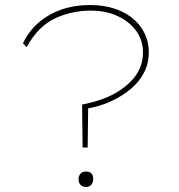

<svg xmlns="http://www.w3.org/2000/svg" viewBox="-20 -730 707 760"><path d="M307 -146 305 -316Q350 -325 388 -339Q426 -353 455 -372.5Q484 -392 504.5 -415Q525 -438 535.5 -465Q546 -492 546 -522Q546 -570 519.5 -607Q493 -644 446.5 -666Q400 -688 339 -688Q264 -688 197.5 -657Q131 -626 85 -543L71 -559Q105 -630 174.5 -670Q244 -710 336 -710Q407 -710 459.5 -685.5Q512 -661 540.5 -618.5Q569 -576 569 -522Q569 -480 550.5 -443.5Q532 -407 499 -379Q466 -351 422.5 -330.5Q379 -310 329 -301L327 -146ZM291 -21Q291 -34 298.5 -42.5Q306 -51 320 -51Q335 -51 342 -43.5Q349 -36 349 -21Q349 -8 341.5 1Q334 10 320 10Q307 10 299 2Q291 -6 291 -21Z"/></svg>

Font: Lexend Peta Thin
Style: Regular
Weight: 250
Version: Version 1.007